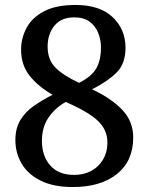

<svg xmlns="http://www.w3.org/2000/svg" viewBox="-20 -744 599 774"><path d="M273 10Q196 10 144.5 -15.5Q93 -41 67.5 -84Q42 -127 42 -180Q42 -226 61.5 -259Q81 -292 115 -316Q149 -340 192 -362Q134 -395 99.5 -438.5Q65 -482 65 -544Q65 -590 87 -631.5Q109 -673 157.5 -698.5Q206 -724 285 -724Q382 -724 434 -675Q486 -626 486 -551Q486 -487 449.5 -451Q413 -415 351 -384Q430 -347 473.5 -300.5Q517 -254 517 -190Q517 -95 451.5 -42.5Q386 10 273 10ZM299 -410Q350 -436 368.5 -469Q387 -502 387 -553Q387 -583 376 -611Q365 -639 341.5 -656.5Q318 -674 279 -674Q227 -674 199.5 -640.5Q172 -607 172 -556Q172 -503 204 -471Q236 -439 299 -410ZM278 -39Q339 -39 376 -76Q413 -113 413 -170Q413 -220 375 -256.5Q337 -293 245 -333Q202 -309 175.5 -270Q149 -231 149 -176Q149 -115 182.5 -77Q216 -39 278 -39Z"/></svg>

Font: Noto Serif Toto Medium
Style: Regular
Weight: 500
Designer: Monotype Design Team
Foundry: Monotype Imaging Inc.
Version: Version 2.001; ttfautohint (v1.8.4.7-5d5b)